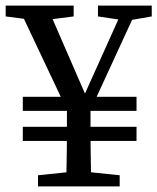

<svg xmlns="http://www.w3.org/2000/svg" viewBox="-31 -666 562 686"><path d="M50.5 -162.5V-212.9H456.8V-162.5ZM50.5 -269.8V-320.2H456.8V-269.8ZM240.2 -53.8H261.3L396.6 -39.8V0H104.8V-39.8ZM105.2 -592.3 -10.7 -607.3V-646.1H232.2V-607.3L115.1 -592.3ZM419.3 -592.3 319 -607.3V-646.1H511.2V-607.3L424.9 -592.3ZM208.1 -191.9V-310.6H292.4V-191.9Q292.4 -160 292.9 -129.8Q293.4 -99.5 293.9 -68.1Q294.4 -36.6 295.4 0H205.1Q206.2 -35.7 206.7 -67.1Q207.2 -98.6 207.7 -129.3Q208.1 -160 208.1 -191.9ZM277.1 -239.2H224.4L32.1 -646.1H135.9L277 -321.5H268L414.1 -646.1H464.4Z"/></svg>

Font: Adobe Variable Font Prototype
Style: Regular
Weight: 389
Designer: Frank Grießhammer
Foundry: Adobe
Version: Version 1.004;hotconv 1.0.113;makeotfexe 2.5.65598